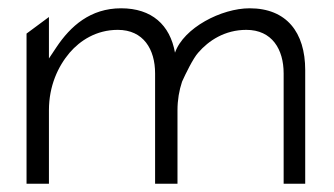

<svg xmlns="http://www.w3.org/2000/svg" viewBox="-20 -463 805 463"><path d="M44 -20H98V-197C98 -256 120 -303 148 -336C173 -365 212 -391 264 -391C326 -391 354 -344 354 -286V-20H408V-197C408 -222 412 -245 419 -266C427 -284 446 -323 458 -336C483 -365 522 -391 574 -391C636 -391 664 -344 664 -286V-20H716V-294C716 -385 671 -443 582 -443C514 -443 423 -396 402 -336C390 -403 346 -443 272 -443C198 -443 150 -400 116 -349L98 -322V-422L44 -382Z"/></svg>

Font: Charger Sport
Style: ExLit
Weight: 200
Designer: Jasper
Foundry: Cannot Into Space Fonts
Version: Version 1.1